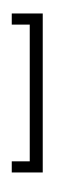

<svg xmlns="http://www.w3.org/2000/svg" viewBox="-20 -916 396 1204"><path d="M53.7 95.7H166.5V-761.7H53.7V-831.5H248V165.5H53.7ZM97.7 -591.8ZM136.7 -896.5ZM140.1 267.6Z"/></svg>

Font: Noto Sans Gujarati
Style: Regular
Weight: 400
Designer: Monotype Design team
Foundry: Monotype Imaging Inc.
Version: Version 1.02 uh